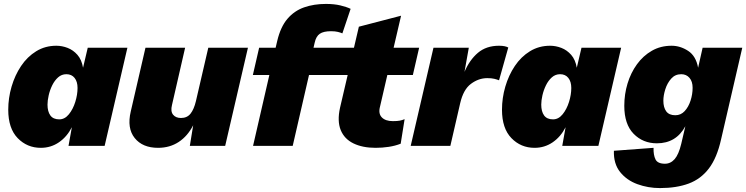

<svg xmlns="http://www.w3.org/2000/svg" viewBox="-20 -743 3801 978"><path d="M188 10Q118 10 70 -39.5Q22 -89 22 -184Q22 -244 39 -302Q56 -360 87.5 -407Q119 -454 164.5 -482Q210 -510 267 -510Q296 -510 324.5 -499Q353 -488 374.5 -463.5Q396 -439 403 -398L427 -500H629L513 0H329L346 -95Q321 -46 280 -18Q239 10 188 10ZM282 -135Q310 -135 331 -161Q352 -187 363.5 -224Q375 -261 375 -295Q375 -327 360 -346Q345 -365 318 -365Q294 -365 276 -349Q258 -333 246 -308.5Q234 -284 228 -257.5Q222 -231 222 -210Q222 -175 236.5 -155Q251 -135 282 -135Z M785 10Q706 10 666 -40Q626 -90 646 -175L721 -500H923L856 -208Q848 -176 861.5 -159Q875 -142 902 -142Q933 -142 950.5 -164Q968 -186 978 -228L1041 -500H1243L1127 0H947L964 -105Q936 -50 890.5 -20Q845 10 785 10Z M1269 0 1352 -361H1268L1300 -500H1384L1392 -534Q1409 -606 1444 -647Q1479 -688 1529 -705.5Q1579 -723 1640 -723Q1682 -723 1713.5 -715.5Q1745 -708 1766 -698L1724 -573Q1715 -577 1701 -580.5Q1687 -584 1666 -584Q1628 -584 1609 -571Q1590 -558 1583 -526L1577 -500H1710L1677 -361H1554L1471 0Z M1893 10Q1827 10 1780.5 -12.5Q1734 -35 1715.5 -80.5Q1697 -126 1712 -194L1751 -361H1662L1694 -500H1783L1808 -607L2023 -663L1985 -500H2115L2083 -361H1953L1916 -201Q1906 -165 1924.5 -145.5Q1943 -126 1981 -126Q2004 -126 2016.5 -128.5Q2029 -131 2041 -136L2021 -11Q1993 0 1960 5Q1927 10 1893 10Z M2072 0 2188 -500H2368L2346 -377Q2372 -438 2414.5 -474Q2457 -510 2522 -510Q2539 -510 2550.5 -507.5Q2562 -505 2569 -501L2522 -334Q2512 -338 2498 -341.5Q2484 -345 2462 -345Q2418 -345 2379 -316Q2340 -287 2324 -217L2274 0Z M2703 10Q2633 10 2585 -39.5Q2537 -89 2537 -184Q2537 -244 2554 -302Q2571 -360 2602.5 -407Q2634 -454 2679.5 -482Q2725 -510 2782 -510Q2811 -510 2839.5 -499Q2868 -488 2889.5 -463.5Q2911 -439 2918 -398L2942 -500H3144L3028 0H2844L2861 -95Q2836 -46 2795 -18Q2754 10 2703 10ZM2797 -135Q2825 -135 2846 -161Q2867 -187 2878.5 -224Q2890 -261 2890 -295Q2890 -327 2875 -346Q2860 -365 2833 -365Q2809 -365 2791 -349Q2773 -333 2761 -308.5Q2749 -284 2743 -257.5Q2737 -231 2737 -210Q2737 -175 2751.5 -155Q2766 -135 2797 -135Z M3342 215Q3281 215 3226.5 195Q3172 175 3138.5 133Q3105 91 3107 25L3309 10Q3308 47 3319 69Q3330 91 3367 91Q3396 91 3416.5 67.5Q3437 44 3450 -10L3471 -100Q3424 -13 3326 -13Q3255 -13 3207.5 -61.5Q3160 -110 3160 -204Q3160 -263 3176.5 -317.5Q3193 -372 3224.5 -415.5Q3256 -459 3300.5 -484.5Q3345 -510 3401 -510Q3445 -510 3485 -484Q3525 -458 3536 -398L3559 -500H3761L3653 -33Q3632 61 3591 115Q3550 169 3488 192Q3426 215 3342 215ZM3420 -156Q3448 -156 3467.5 -177Q3487 -198 3497.5 -230.5Q3508 -263 3508 -296Q3508 -328 3492 -346.5Q3476 -365 3450 -365Q3419 -365 3399 -342.5Q3379 -320 3369 -288.5Q3359 -257 3359 -230Q3359 -196 3373.5 -176Q3388 -156 3420 -156Z"/></svg>

Font: Work Sans ExtraBold
Style: Italic
Weight: 800
Italic angle: -13°
Designer: Wei Huang
Foundry: Wei Huang
Version: Version 2.012; ttfautohint (v1.8.3)